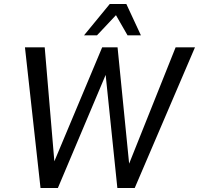

<svg xmlns="http://www.w3.org/2000/svg" viewBox="-20 -942 997 962"><path d="M183 0 105 -705H204L255 -102H239L492 -705H569L629 -102H619L860 -705H957L655 0H568L508 -580H515L270 0ZM401 -765 530 -922H613L686 -765H619L561 -866L466 -765Z"/></svg>

Font: Nunito Sans 10pt Condensed SemiBold
Style: Italic
Weight: 600
Width: 3
Italic angle: -9°
Designer: Vernon Adams
Foundry: Vernon Adams
Version: Version 3.101;gftools[0.9.27]